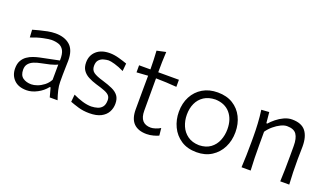

<svg xmlns="http://www.w3.org/2000/svg" viewBox="-67 -1161 2797 1632"><g transform="rotate(20 1331.0 -345.5)"><path d="M210.9 10.3Q137.2 10.3 97.4 -30Q57.6 -70.3 57.6 -132.3Q57.6 -174.3 73.2 -202.1Q88.9 -230 113.8 -247.3Q138.7 -264.6 167.2 -274.4Q195.8 -284.2 221.7 -289.6L393.1 -324.7Q395 -384.3 378.7 -414.3Q362.3 -444.3 333 -454.6Q303.7 -464.8 266.6 -464.8Q245.1 -464.8 193.6 -454.1Q142.1 -443.4 85.4 -420.9L81.1 -489.7Q105 -496.6 139.2 -505.6Q173.3 -514.6 210.2 -521.7Q247.1 -528.8 279.8 -528.8Q362.8 -528.8 411.4 -486.1Q460 -443.4 460 -348.1Q460 -325.2 458.5 -289.6Q457 -253.9 457 -220.2V-153.8Q457 -120.1 465.8 -82Q474.6 -43.9 489.7 0H418.9L396.5 -83H388.7Q356.9 -42 307.4 -15.9Q257.8 10.3 210.9 10.3ZM232.4 -50.8Q255.9 -50.8 285.9 -61.5Q315.9 -72.3 344.2 -94Q372.6 -115.7 390.6 -149.4L391.6 -287.1Q382.8 -282.7 368.4 -277.1Q354 -271.5 326.2 -264.4Q298.3 -257.3 248.5 -247.6Q215.8 -241.7 187.7 -230.2Q159.7 -218.8 142.6 -198.5Q125.5 -178.2 125.5 -145.5Q125.5 -94.2 156 -72.5Q186.5 -50.8 232.4 -50.8Z M779.3 11.2Q724.1 11.2 679 -2.4Q633.8 -16.1 603 -27.8L609.4 -94.7Q652.8 -73.7 695.8 -61Q738.8 -48.3 775.9 -48.3Q807.1 -49.3 833 -57.6Q858.9 -65.9 874.5 -86.7Q890.1 -107.4 890.1 -145.5Q890.1 -170.4 877.2 -186Q864.3 -201.7 833.7 -213.9Q803.2 -226.1 750.5 -241.2Q710.4 -253.4 678 -270.5Q645.5 -287.6 626.5 -315.2Q607.4 -342.8 607.4 -386.2Q607.4 -449.7 651.1 -489.3Q694.8 -528.8 772 -528.8Q811.5 -528.8 856.4 -516.1Q901.4 -503.4 930.7 -492.7L924.3 -422.9Q877.4 -445.8 839.1 -456.5Q800.8 -467.3 782.2 -467.3Q762.7 -466.3 738.8 -460Q714.8 -453.6 697.8 -435.5Q680.7 -417.5 680.7 -380.9Q680.7 -343.8 707 -324.5Q733.4 -305.2 796.9 -287.1Q847.7 -272 884.8 -255.1Q921.9 -238.3 941.9 -211.7Q961.9 -185.1 961.9 -140.1Q961.9 -99.1 943.1 -64.7Q924.3 -30.3 884 -9.5Q843.8 11.2 779.3 11.2Z M1297.4 11.2Q1220.7 11.2 1180.4 -29.5Q1140.1 -70.3 1140.1 -154.3Q1140.1 -240.2 1140.6 -319.6Q1141.1 -398.9 1141.6 -459.5L1039.1 -452.6V-516.6H1141.6Q1141.1 -561.5 1139.9 -601.3Q1138.7 -641.1 1135.7 -684.1L1217.3 -701.7Q1214.4 -649.9 1213.4 -608.6Q1212.4 -567.4 1212.4 -516.6H1399.4V-452.6Q1353 -456.5 1305.7 -458.7Q1258.3 -460.9 1212.4 -461.4V-168.5Q1212.4 -52.2 1313 -52.2Q1329.6 -52.2 1354.5 -60.1Q1379.4 -67.9 1398.4 -80.1L1405.3 -13.7Q1390.1 -5.9 1359.1 2.7Q1328.1 11.2 1297.4 11.2Z M1749.5 11.2Q1665.5 11.2 1608.2 -26.9Q1550.8 -64.9 1521.2 -127.2Q1491.7 -189.5 1491.7 -261.7Q1491.7 -339.4 1523.4 -399.7Q1555.2 -460 1612.8 -494.4Q1670.4 -528.8 1748.5 -528.8Q1829.1 -528.8 1886 -493.7Q1942.9 -458.5 1973.1 -397.9Q2003.4 -337.4 2003.4 -261.7Q2003.4 -185.1 1972.4 -123.3Q1941.4 -61.5 1884.3 -25.1Q1827.1 11.2 1749.5 11.2ZM1749.5 -52.2Q1812 -53.7 1852.1 -83.3Q1892.1 -112.8 1911.4 -160.2Q1930.7 -207.5 1930.7 -261.7Q1930.7 -352.1 1883.3 -407.2Q1835.9 -462.4 1749.5 -465.3Q1688 -463.9 1646.7 -436.8Q1605.5 -409.7 1584.7 -364.3Q1564 -318.8 1564 -261.7Q1564 -207.5 1584 -160.4Q1604 -113.3 1645.3 -83.5Q1686.5 -53.7 1749.5 -52.2Z M2153.8 0Q2156.7 -57.6 2158.2 -111.1Q2159.7 -164.6 2159.7 -228.5V-280.8Q2159.7 -337.4 2156.2 -397.5Q2152.8 -457.5 2144.5 -516.6L2214.8 -521.5L2224.1 -423.8H2232.9Q2252.4 -446.8 2282.5 -471.2Q2312.5 -495.6 2348.4 -512.2Q2384.3 -528.8 2420.4 -528.8Q2504.9 -528.8 2543 -481.2Q2581.1 -433.6 2581.1 -343.3Q2581.1 -310.1 2580.1 -280.8Q2579.1 -251.5 2579.1 -228.5Q2579.1 -164.6 2580.3 -111.1Q2581.5 -57.6 2585.4 0H2503.9Q2506.3 -57.6 2507.6 -110.8Q2508.8 -164.1 2508.8 -226.1V-322.3Q2508.8 -390.6 2484.9 -425.8Q2460.9 -460.9 2398.9 -460.9Q2374 -460.9 2343.3 -446Q2312.5 -431.2 2282.5 -406Q2252.4 -380.9 2230.5 -349.1V-226.1Q2230.5 -164.1 2231.7 -110.8Q2232.9 -57.6 2236.3 0Z"/></g></svg>

Font: Pinar-DS1-FD Regular
Style: Regular
Weight: 400
Designer: Amin Abedi
Version: Version 3.000